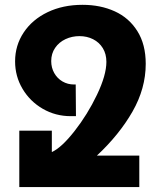

<svg xmlns="http://www.w3.org/2000/svg" viewBox="-20 -756 640 776"><path d="M58 -228H189.5V-141.5Q228.5 -159 281.2 -226.2Q334 -293.5 372 -373Q410 -452.5 410 -506Q410 -538 395.5 -561.5Q381 -585 356.2 -597.5Q331.5 -610 301 -610Q271 -610 244.8 -597.8Q218.5 -585.5 202.8 -562.5Q187 -539.5 187 -509Q187 -482.5 199.2 -460.8Q211.5 -439 232.5 -426.8Q253.5 -414.5 279.5 -414.5H286L287 -286.5H266Q204.5 -286.5 153 -316.2Q101.5 -346 71.2 -396.8Q41 -447.5 41 -508Q41 -572.5 75.8 -624.8Q110.5 -677 172.5 -706.8Q234.5 -736.5 313.5 -736.5Q386 -736.5 443.8 -710.2Q501.5 -684 535.2 -630.2Q569 -576.5 569 -498Q569 -398.5 515.5 -305Q462 -211.5 371.5 -127H543V0H58Z"/></svg>

Font: JuliaMono Black
Style: Regular
Weight: 900
Monospace: yes
Designer: cormullion
Foundry: corm
Version: Version 0.054; ttfautohint (v1.8.4)